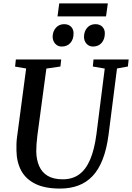

<svg xmlns="http://www.w3.org/2000/svg" viewBox="-20 -1090 770 1120"><path d="M662.5 -690.5 613.5 -306Q602.5 -221 579 -160.8Q555.5 -100.5 520 -63Q484.5 -25.5 437 -7.8Q389.5 10 330.5 10Q241.5 10 185.8 -17.8Q130 -45.5 103.5 -95.2Q77 -145 76 -211Q75.5 -229.5 76 -249.8Q76.5 -270 79.5 -291L132.5 -690.5L68 -701.5L72.5 -743H337L332.5 -702L250.5 -690L198 -299.5Q194.5 -272.5 193 -249Q191.5 -225.5 191.5 -205.5Q192.5 -158 208.5 -121.2Q224.5 -84.5 258.2 -64.2Q292 -44 346.5 -44Q402.5 -44 442 -72.8Q481.5 -101.5 506.2 -160Q531 -218.5 542.5 -307L591 -690L521.5 -702L525.5 -743H730.5L726 -702ZM339.5 -818.5Q317 -818.5 302 -835.2Q287 -852 287 -877Q288 -908.5 306.8 -928.8Q325.5 -949 354 -949Q381 -949 395.5 -933Q410 -917 409 -893.5Q409 -860.5 390.5 -839.5Q372 -818.5 339.5 -818.5ZM522 -818.5Q499.5 -818.5 484.5 -835.2Q469.5 -852 470 -877Q471 -908.5 489.2 -928.8Q507.5 -949 536.5 -949Q563 -949 577.8 -933Q592.5 -917 591.5 -893.5Q591 -860.5 572.5 -839.5Q554 -818.5 522 -818.5ZM325.5 -1070H609L598.5 -994.5H315.5Z"/></svg>

Font: Merriweather 36pt Medium
Style: Italic
Weight: 500
Italic angle: -7.8°
Version: Version 2.101